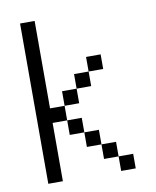

<svg xmlns="http://www.w3.org/2000/svg" viewBox="-79 -749 658 811"><g transform="rotate(-10 250.0 -344.0)"><path d="M125 -312.5H187.5V-250H125V0H62.5V-687.5H125ZM187.5 -250H250V-187.5H187.5ZM187.5 -375H250V-312.5H187.5ZM250 -187.5H312.5V-125H250ZM250 -437.5H312.5V-375H250ZM312.5 -125H375V-62.5H312.5ZM312.5 -500H375V-437.5H312.5ZM375 -62.5H437.5V0H375Z"/></g></svg>

Font: 寒蝉点阵体 16px
Style: Regular
Weight: 400
Designer: Designed by Warren2060
Foundry: ChillType
Version: Version 1.000